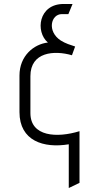

<svg xmlns="http://www.w3.org/2000/svg" viewBox="-20 -728 453 966"><path d="M380 192V-68C267 -33 133 -40 133 -159V-345C133 -467 253 -476 342 -450L358 -494C334 -502 310 -509 286 -524C215 -570 236 -657 291 -657H324L345 -708H300C173 -708 157 -568 221 -514C150 -506 78 -447 78 -348V-164C78 -19 200 19 326 -2V218Z"/></svg>

Font: Advent Pro
Style: Regular
Weight: 400
Designer: Andreas Kalpakidis
Foundry: Andreas Kalpakidis
Version: Version 2.002 2008